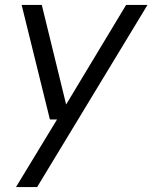

<svg xmlns="http://www.w3.org/2000/svg" viewBox="-20 -541 620 781"><path d="M45 220 212 -55H183L68 -521H150L249 -116L493 -521H580L131 220Z"/></svg>

Font: DM Sans 10pt
Style: Italic
Weight: 400
Italic angle: -10°
Version: Version 4.004;gftools[0.9.30]